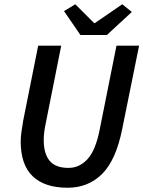

<svg xmlns="http://www.w3.org/2000/svg" viewBox="-20 -868 672 900"><path d="M297 12Q189 12 133 -42Q77 -96 77 -205Q77 -227 81 -253Q85 -279 89 -304L159 -654H267L194 -288Q185 -246 185 -211Q185 -148 212.5 -114.5Q240 -81 301 -81Q353 -81 391 -123Q429 -165 448 -264L526 -654H632L553 -264Q524 -118 459 -53Q394 12 297 12ZM357 -704 280 -816 333 -848 421 -760H425L553 -848L598 -812L481 -704Z"/></svg>

Font: Source Sans Pro SemiBold
Style: Italic
Weight: 600
Italic angle: -11°
Designer: Paul D. Hunt
Foundry: Adobe Systems Incorporated
Version: Version 1.095;hotconv 1.0.109;makeotfexe 2.5.65596